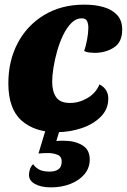

<svg xmlns="http://www.w3.org/2000/svg" viewBox="-20 -550 547 828"><path d="M224 20Q129 20 72.5 -30.5Q16 -81 16 -191Q16 -287 56 -363.5Q96 -440 170 -485Q244 -530 344 -530Q390 -530 426.5 -519.5Q463 -509 485 -485.5Q507 -462 507 -422Q507 -368 471 -345Q435 -322 388 -322Q379 -322 365.5 -323.5Q352 -325 343 -330Q350 -350 355.5 -379Q361 -408 361 -430Q361 -447 355.5 -459Q350 -471 332 -471Q308 -471 288 -451Q268 -431 252.5 -399Q237 -367 226.5 -330Q216 -293 210.5 -258Q205 -223 205 -197Q205 -156 222 -131Q239 -106 282 -106Q321 -106 357 -127Q393 -148 409 -186Q447 -166 447 -125Q447 -79 414.5 -46.5Q382 -14 331 3Q280 20 224 20ZM200 258Q157 258 131 243.5Q105 229 105 205Q105 192 109.5 179Q114 166 123 158Q133 173 149.5 181.5Q166 190 195 190Q218 190 232 180Q246 170 246 147Q246 124 227 117Q208 110 188 110Q176 110 166.5 110.5Q157 111 146 112L183 -11H244L223 58Q231 57 240.5 57Q250 57 257 57Q302 57 334.5 76Q367 95 367 138Q367 174 344.5 201Q322 228 284 243Q246 258 200 258Z"/></svg>

Font: Sansita Swashed ExtraBold
Style: Regular
Weight: 800
Designer: Pablo Cosgaya
Foundry: Omnibus-Type
Version: Version 1.003; ttfautohint (v1.8.3)